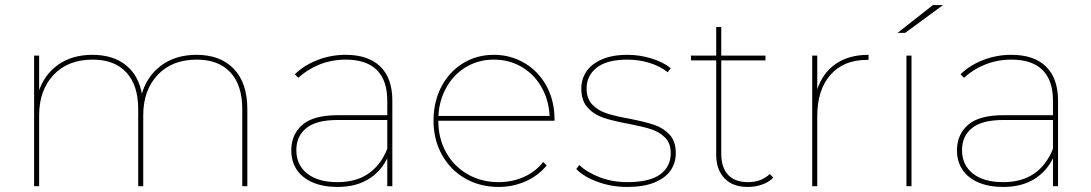

<svg xmlns="http://www.w3.org/2000/svg" viewBox="-20 -737 4317 760"><path d="M115 -517H135V-371L133 -374Q155 -442 210.5 -481Q266 -520 346 -520Q427 -520 478.5 -479Q530 -438 543 -359L540 -360Q559 -433 616.5 -476.5Q674 -520 758 -520Q852 -520 905.5 -464.5Q959 -409 959 -305V0H939V-305Q939 -400 892 -450.5Q845 -501 759 -501Q661 -501 604 -440.5Q547 -380 547 -281V0H527V-305Q527 -400 480 -450.5Q433 -501 347 -501Q249 -501 192 -440.5Q135 -380 135 -281V0H115Z M1513 -123V-140V-338Q1513 -419 1471.5 -460Q1430 -501 1349 -501Q1293 -501 1244.5 -481.5Q1196 -462 1161 -429L1147 -443Q1184 -479 1237 -499.5Q1290 -520 1348 -520Q1438 -520 1485.5 -473.5Q1533 -427 1533 -339V0H1513ZM1133 -142Q1133 -204 1176.5 -242.5Q1220 -281 1317 -281H1524V-262H1316Q1232 -262 1192.5 -230Q1153 -198 1153 -143Q1153 -84 1196 -50Q1239 -16 1316 -16Q1389 -16 1438 -49.5Q1487 -83 1513 -148L1523 -135Q1501 -71 1448 -34Q1395 3 1316 3Q1259 3 1217.5 -15Q1176 -33 1154.5 -65.5Q1133 -98 1133 -142Z M1696 -259Q1696 -334 1727 -393.5Q1758 -453 1812.5 -486.5Q1867 -520 1935 -520Q2002 -520 2057 -487Q2112 -454 2143.5 -396Q2175 -338 2175 -264Q2175 -262 2175 -259H1707V-278H2164L2156 -263Q2156 -330 2127.5 -384.5Q2099 -439 2048.5 -470Q1998 -501 1935 -501Q1872 -501 1822 -470Q1772 -439 1743.5 -384.5Q1715 -330 1715 -263V-259Q1715 -189 1746 -133.5Q1777 -78 1831.5 -47Q1886 -16 1954 -16Q2007 -16 2053.5 -36.5Q2100 -57 2130 -96L2144 -82Q2110 -41 2060 -19Q2010 3 1954 3Q1880 3 1821.5 -30.5Q1763 -64 1729.5 -124Q1696 -184 1696 -259Z M2261 -68 2273 -84Q2303 -55 2353.5 -35.5Q2404 -16 2463 -16Q2551 -16 2593 -46.5Q2635 -77 2635 -131Q2635 -170 2612.5 -192.5Q2590 -215 2557.5 -225.5Q2525 -236 2468 -247Q2407 -258 2369.5 -270.5Q2332 -283 2306.5 -310.5Q2281 -338 2281 -387Q2281 -423 2300.5 -453Q2320 -483 2361.5 -501.5Q2403 -520 2464 -520Q2512 -520 2559 -505.5Q2606 -491 2635 -467L2623 -451Q2593 -475 2551 -488Q2509 -501 2464 -501Q2383 -501 2342.5 -469.5Q2302 -438 2302 -387Q2302 -346 2325 -322.5Q2348 -299 2382 -288Q2416 -277 2472 -267Q2533 -255 2569 -243Q2605 -231 2630 -204.5Q2655 -178 2655 -131Q2655 -91 2633.5 -61Q2612 -31 2569 -14Q2526 3 2463 3Q2401 3 2346 -17Q2291 -37 2261 -68Z M2815 -124V-630H2835V-129Q2835 -74 2862 -45Q2889 -16 2941 -16Q2993 -16 3027 -48L3041 -34Q3024 -16 2996.5 -6.5Q2969 3 2940 3Q2880 3 2847.5 -31.5Q2815 -66 2815 -124ZM2715 -517H3010V-498H2715Z M3195 -517H3215V-374L3213 -377Q3234 -446 3286.5 -483Q3339 -520 3418 -520V-500Q3415 -500 3412 -500Q3319 -500 3267 -440.5Q3215 -381 3215 -278V0H3195Z M3568 -517H3588V0H3568ZM3673 -717H3713L3563 -607H3533Z M4148 -123V-140V-338Q4148 -419 4106.5 -460Q4065 -501 3984 -501Q3928 -501 3879.5 -481.5Q3831 -462 3796 -429L3782 -443Q3819 -479 3872 -499.5Q3925 -520 3983 -520Q4073 -520 4120.5 -473.5Q4168 -427 4168 -339V0H4148ZM3768 -142Q3768 -204 3811.5 -242.5Q3855 -281 3952 -281H4159V-262H3951Q3867 -262 3827.5 -230Q3788 -198 3788 -143Q3788 -84 3831 -50Q3874 -16 3951 -16Q4024 -16 4073 -49.5Q4122 -83 4148 -148L4158 -135Q4136 -71 4083 -34Q4030 3 3951 3Q3894 3 3852.5 -15Q3811 -33 3789.5 -65.5Q3768 -98 3768 -142Z"/></svg>

Font: iiserrat Thin
Style: Regular
Weight: 100
Designer: Akira Ohta
Foundry: Akira Ohta
Version: Version 1.200;Glyphs 3.3.1 (3343)